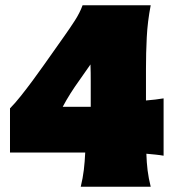

<svg xmlns="http://www.w3.org/2000/svg" viewBox="-20 -710 669 730"><path d="M287 0Q295 -33 298.8 -64.5Q302.5 -96 304 -130H18V-298Q36.5 -316.5 59 -344.8Q81.5 -373 104.5 -404.2Q127.5 -435.5 147 -463L224 -572Q245 -601.5 264.2 -631.2Q283.5 -661 294 -690H553Q541 -628 538 -568.2Q535 -508.5 535 -449V-328Q553.5 -329.5 570.5 -331.5Q587.5 -333.5 602 -336V-118Q588 -120.5 571.2 -122.2Q554.5 -124 536.5 -125.5Q537.5 -92.5 541.2 -62.2Q545 -32 553 0ZM282 -405Q264 -380 248 -354.8Q232 -329.5 218.5 -304H325V-400Q325 -416.5 324.8 -432.8Q324.5 -449 324 -465Z"/></svg>

Font: Commissioner Flair Black
Style: Regular
Weight: 900
Designer: Kostas Bartsokas
Foundry: Kostas Bartsokas
Version: Version 1.000; ttfautohint (v1.8.3)